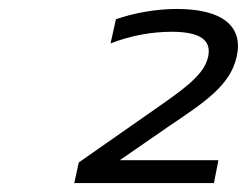

<svg xmlns="http://www.w3.org/2000/svg" viewBox="-20 -707 552 429"><path d="M468 -349H249V-350L359 -426C436 -478 495 -516 509 -581C524 -649 476 -687 375 -687C329 -687 279 -678 239 -664L227 -610C273 -628 320 -636 364 -636C429 -636 453 -616 445 -580C437 -545 405 -518 342 -474L156 -344L146 -298H458Z"/></svg>

Font: LT Wave Light
Style: Italic
Weight: 300
Designer: Daniel Lyons
Version: Version 2.5 (Glyphs App)